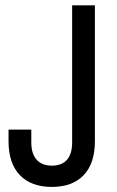

<svg xmlns="http://www.w3.org/2000/svg" viewBox="-20 -701 446 733"><path d="M342.3 -162Q342.3 -77.3 299.5 -32.4Q256.7 12.6 177.9 12.6Q99 12.6 55.8 -32.4Q12.6 -77.3 12.6 -162V-206.3H99.5V-157.3Q99.5 -113.8 119.9 -91.2Q140.3 -68.6 178.1 -68.6Q215.9 -68.6 235.7 -91Q255.4 -113.4 255.4 -157.3V-680.7H342.3Z"/></svg>

Font: Puralecka Narrow
Style: Regular
Weight: 400
Designer: Hector Gatti, Marcela Romero, Pablo Cosgaya and Nicolas Silva
Version: Version 1.004;PS 001.004;hotconv 1.0.70;makeotf.lib2.5.58329